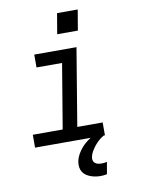

<svg xmlns="http://www.w3.org/2000/svg" viewBox="-101 -797 803 1088"><g transform="rotate(-10 300.0 -253.0)"><path d="M50 0V-74H222L284 -446H137V-520H380L306 -74H452V0ZM388 223Q373 223 358.5 220.5Q344 218 330.5 213Q317 208 305.5 200Q294 192 286.5 180Q279 168 277 153.5Q275 139 277 123Q282 95 299.5 68Q317 41 341 21Q365 1 393 -13Q421 -27 450 -35L445 0Q429 9 415.5 21Q402 33 390.5 47.5Q379 62 370 77.5Q361 93 358 110Q356 120 359 129.5Q362 139 369.5 144.5Q377 150 387 152Q397 154 407 154Q414 154 421.5 153Q429 152 437 150L425 219Q416 221 406.5 222Q397 223 388 223ZM285 -611 305 -729H424L404 -611Z"/></g></svg>

Font: Iosevka SS04 Extended Oblique
Style: Regular
Weight: 400
Width: 7
Italic angle: -9°
Monospace: yes
Designer: Belleve Invis
Foundry: Belleve Invis
Version: Version 19.0.0; ttfautohint (v1.8.4)